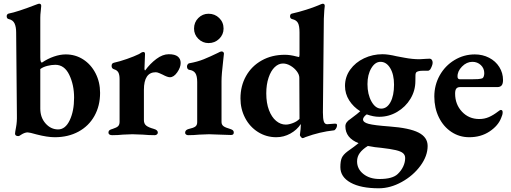

<svg xmlns="http://www.w3.org/2000/svg" viewBox="-20 -725 2753 1034"><path d="M177 -1Q139 -12 129 -12Q113 -12 93 1Q84 8 79 8Q70 8 65.5 4.5Q61 1 61 -5Q61 -12 66.5 -40.5Q72 -69 71 -105L67 -550Q67 -580 58.5 -598.5Q50 -617 28 -622Q16 -624 16 -638Q16 -643 19 -647Q22 -651 27 -652Q71 -660 177 -701Q187 -705 191 -705Q202 -705 202 -693Q202 -686 199.5 -666Q197 -646 197 -630V-416Q197 -388 206 -388Q237 -409 270.5 -420.5Q304 -432 334 -432Q386 -432 428 -405Q470 -378 494.5 -330.5Q519 -283 519 -225Q519 -155 488.5 -100.5Q458 -46 402.5 -16Q347 14 275 14Q235 14 177 -1ZM379 -199Q379 -268 353 -322Q327 -376 278 -376Q257 -376 234 -370Q211 -364 197 -353V-140Q197 -92 225.5 -60Q254 -28 293 -28Q332 -28 355.5 -77.5Q379 -127 379 -199Z M564 -11Q564 -19 569.5 -23.5Q575 -28 587 -31Q609 -38 616.5 -46Q624 -54 624 -69V-299Q624 -322 617.5 -334.5Q611 -347 594 -352Q581 -356 581 -370Q581 -384 593 -387Q625 -394 663.5 -407.5Q702 -421 729 -434Q744 -445 752 -445Q761 -445 761 -434L758 -355Q758 -346 762 -346Q788 -382 822 -407.5Q856 -433 889 -433Q922 -433 937.5 -420.5Q953 -408 953 -386Q953 -362 934.5 -335.5Q916 -309 895 -309Q882 -309 856 -323Q852 -325 839.5 -330.5Q827 -336 819 -336Q755 -336 755 -241V-78Q755 -59 767 -49Q779 -39 808 -31Q830 -25 830 -11Q830 -5 825 -1Q820 3 813 3Q781 3 749 0Q709 -2 693 -2Q676 -2 642 0Q615 3 584 3Q575 3 569.5 -0.5Q564 -4 564 -11Z M977 0ZM977 -10Q977 -25 995 -30Q1022 -36 1032 -43.5Q1042 -51 1042 -67V-283Q1042 -316 1032 -331Q1022 -346 999 -349Q993 -350 990 -355Q987 -360 987 -367Q987 -373 990.5 -378Q994 -383 998 -384Q1043 -392 1077.5 -406Q1112 -420 1153 -440Q1167 -448 1173 -448Q1179 -448 1182.5 -444.5Q1186 -441 1186 -436L1182 -399Q1173 -323 1173 -289V-68Q1173 -54 1183 -46Q1193 -38 1221 -30Q1230 -27 1234.5 -23Q1239 -19 1239 -11Q1239 2 1224 2Q1203 2 1163 0Q1123 -2 1106 -2Q1089 -2 1053 0Q1023 3 993 3Q987 3 982 -0.5Q977 -4 977 -10ZM1025 -571Q1025 -605 1048 -628Q1071 -651 1103 -651Q1137 -651 1160.5 -628Q1184 -605 1184 -571Q1184 -539 1160.5 -516Q1137 -493 1103 -493Q1071 -493 1048 -516Q1025 -539 1025 -571Z M1785 -59Q1791 -59 1793 -57Q1795 -55 1795 -49Q1795 -41 1789 -32Q1783 -23 1778 -23Q1703 -15 1626 13Q1614 19 1609 19Q1606 19 1600.5 12.5Q1595 6 1595 2Q1600 -33 1600 -51V-57Q1579 -25 1543.5 -5.5Q1508 14 1468 14Q1414 14 1369.5 -14Q1325 -42 1300 -90Q1275 -138 1275 -195Q1275 -262 1305 -315.5Q1335 -369 1389.5 -399.5Q1444 -430 1514 -430Q1542 -430 1576 -421L1589 -418Q1593 -418 1593 -431V-550Q1593 -586 1584.5 -601.5Q1576 -617 1554 -622Q1542 -625 1542 -637Q1542 -650 1553 -652Q1589 -660 1628.5 -672.5Q1668 -685 1694 -696Q1714 -705 1718 -705Q1729 -705 1729 -693Q1728 -689 1726.5 -669.5Q1725 -650 1724 -624L1719 -120Q1719 -85 1724 -70.5Q1729 -56 1742 -56L1781 -59ZM1729 -693ZM1593 -85 1592 -306Q1592 -323 1578.5 -341Q1565 -359 1544.5 -371Q1524 -383 1504 -383Q1480 -383 1459.5 -363.5Q1439 -344 1426.5 -307Q1414 -270 1414 -222Q1414 -170 1428.5 -132Q1443 -94 1467 -74Q1491 -54 1519 -54Q1536 -54 1558 -62.5Q1580 -71 1593 -85Z M2310 -387Q2310 -380 2306 -369.5Q2302 -359 2297 -351Q2291 -344 2284 -344H2257Q2232 -344 2222 -336Q2218 -331 2217.5 -322.5Q2217 -314 2217 -289Q2217 -237 2190.5 -193Q2164 -149 2119 -122.5Q2074 -96 2022 -96Q1991 -96 1955 -109Q1946 -103 1940.5 -95.5Q1935 -88 1935 -82Q1935 -66 1965 -58Q1995 -50 2077 -44Q2185 -36 2234 -11Q2283 14 2283 61Q2283 115 2244 168Q2205 221 2143.5 255Q2082 289 2020 289Q1923 289 1868 258.5Q1813 228 1813 175Q1813 143 1820.5 125.5Q1828 108 1852 90Q1868 79 1886 65.5Q1904 52 1911 46Q1840 18 1840 -45Q1840 -67 1867 -84Q1910 -116 1920 -126Q1883 -149 1860.5 -184.5Q1838 -220 1838 -262Q1838 -311 1866 -350Q1894 -389 1940.5 -411Q1987 -433 2040 -433Q2070 -433 2116 -422Q2144 -416 2159 -414Q2201 -406 2239 -406Q2252 -406 2272 -408L2294 -409Q2301 -409 2305.5 -403Q2310 -397 2310 -387ZM2102 -269Q2102 -324 2081.5 -358Q2061 -392 2029 -392Q2000 -392 1979.5 -357.5Q1959 -323 1959 -272Q1959 -217 1980.5 -178.5Q2002 -140 2033 -140Q2064 -140 2083 -175Q2102 -210 2102 -269ZM2032 71Q2002 69 1961 61Q1932 79 1917.5 99Q1903 119 1903 144Q1903 185 1937 212Q1971 239 2024 239Q2094 239 2122 212Q2141 194 2151.5 171.5Q2162 149 2162 126Q2162 110 2150.5 100Q2139 90 2111.5 83.5Q2084 77 2032 71Z M2319 -205Q2319 -267 2348 -319Q2377 -371 2427.5 -401.5Q2478 -432 2537 -432Q2579 -432 2614 -414Q2649 -396 2669 -364Q2689 -332 2689 -294Q2689 -274 2681.5 -265Q2674 -256 2658 -256H2458Q2444 -256 2437.5 -248Q2431 -240 2431 -221Q2431 -163 2468 -123.5Q2505 -84 2561 -84Q2589 -84 2613 -94.5Q2637 -105 2663 -125Q2673 -133 2677 -133Q2687 -133 2687 -120Q2687 -107 2679 -90Q2663 -48 2616.5 -17Q2570 14 2507 14Q2454 14 2411 -14.5Q2368 -43 2343.5 -93Q2319 -143 2319 -205ZM2518 -298Q2541 -298 2554 -299Q2567 -300 2577 -303Q2582 -305 2585 -313Q2588 -321 2588 -331Q2588 -357 2569.5 -374.5Q2551 -392 2524 -392Q2493 -392 2468 -366.5Q2443 -341 2444 -312Q2444 -298 2458 -298Z"/></svg>

Font: EB Garamond
Style: Bold
Weight: 700
Designer: Georg Duffner and Octavio Pardo
Foundry: Georg Duffner
Version: Version 1.000; ttfautohint (v1.6)